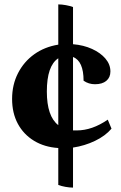

<svg xmlns="http://www.w3.org/2000/svg" viewBox="-20 -757 552 873"><path d="M312 96Q296 96 277 92.5Q258 89 245 84V-84Q182 -88 134.5 -117Q87 -146 61 -194.5Q35 -243 35 -307Q35 -372 62 -424.5Q89 -477 136 -510.5Q183 -544 245 -554V-737Q261 -737 280 -733.5Q299 -730 312 -725V-556Q360 -552 398.5 -534.5Q437 -517 459.5 -490.5Q482 -464 482 -432Q482 -405 463.5 -389.5Q445 -374 412 -374Q383 -374 360 -390Q360 -479 312 -498V-164Q321 -164 329 -164Q399 -164 470 -213L487 -172Q459 -139 412 -116.5Q365 -94 312 -86ZM193 -341Q193 -228 245 -188V-492Q193 -458 193 -341Z"/></svg>

Font: Petrona ExtraBold
Style: Regular
Weight: 800
Designer: Ringo R. Seeber
Foundry: Ringo R. Seeber
Version: Version 2.001; ttfautohint (v1.8.3)